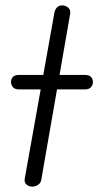

<svg xmlns="http://www.w3.org/2000/svg" viewBox="-20 -695 366 715"><path d="M100 0Q88 0 79 -7.5Q70 -15 72 -29L183 -650Q186 -662 193.5 -668.5Q201 -675 211 -675Q224 -675 234 -666.5Q244 -658 241 -642L134 -27Q132 -13 121.5 -6.5Q111 0 100 0ZM52 -362Q35 -362 28 -370.5Q21 -379 21 -390Q21 -401 28 -408.5Q35 -416 52 -416H295Q312 -416 319 -408.5Q326 -401 326 -390Q326 -379 319 -370.5Q312 -362 295 -362Z"/></svg>

Font: Edu VIC WA NT Beginner
Style: Regular
Weight: 400
Designer: Tina and Corey Anderson
Foundry: Google for Education
Version: Version 1.003